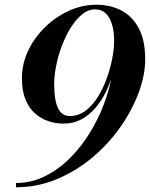

<svg xmlns="http://www.w3.org/2000/svg" viewBox="-20 -780 632 810"><path d="M47.5 10V-8Q107.5 -8 161.2 -32.5Q215 -57 260.8 -99.2Q306.5 -141.5 343 -195.2Q379.5 -249 405.2 -308.2Q431 -367.5 444.8 -426.2Q458.5 -485 458.5 -536.5L461.5 -607Q461.5 -646.5 452.8 -676.5Q444 -706.5 426.2 -723.5Q408.5 -740.5 382 -740.5Q352.5 -740.5 326.5 -719.5Q300.5 -698.5 278.8 -663.8Q257 -629 241.2 -587.2Q225.5 -545.5 217 -503.2Q208.5 -461 208.5 -425.5Q208.5 -359 224.2 -324.8Q240 -290.5 274.5 -290.5Q311 -290.5 340.5 -312.5Q370 -334.5 392.5 -370.5Q415 -406.5 430.2 -449Q445.5 -491.5 453.5 -533Q461.5 -574.5 461.5 -607H479Q479 -579 473.5 -542.5Q468 -506 456 -466.8Q444 -427.5 425.8 -390.5Q407.5 -353.5 381.8 -323.8Q356 -294 322.8 -276.2Q289.5 -258.5 248 -258.5Q215 -258.5 183.8 -269Q152.5 -279.5 127.2 -302Q102 -324.5 87.2 -361Q72.5 -397.5 72.5 -450Q72.5 -511 99 -566.5Q125.5 -622 170.5 -665.8Q215.5 -709.5 271.5 -734.8Q327.5 -760 386.5 -760Q445 -760 491.5 -736Q538 -712 565.2 -661.2Q592.5 -610.5 592.5 -530.5Q592.5 -463 564.8 -388.5Q537 -314 487.2 -243.2Q437.5 -172.5 369.2 -115.2Q301 -58 219.2 -24Q137.5 10 47.5 10Z"/></svg>

Font: Bodoni Moda 11pt SemiBold
Style: Italic
Weight: 600
Italic angle: -13°
Designer: Owen Earl
Foundry: indestructible type
Version: Version 2.004